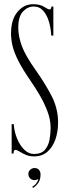

<svg xmlns="http://www.w3.org/2000/svg" viewBox="-20 -731 320 914"><path d="M142 13.5Q120 13.5 102.5 5.8Q85 -2 72.5 -9.8Q60 -17.5 53 -17.5Q44.5 -17.5 44.5 0H35.5V-140H45.5Q47.5 -106 60.5 -73.2Q73.5 -40.5 94.8 -19.2Q116 2 141.5 2Q176 2 193 -17Q210 -36 215.5 -64.8Q221 -93.5 221 -122.5Q221 -160.5 206 -200.5Q191 -240.5 168.5 -278.8Q146 -317 123 -350Q86.5 -403 67 -441.8Q47.5 -480.5 40 -511.5Q32.5 -542.5 32.5 -572Q32.5 -637.5 63 -674.2Q93.5 -711 137.5 -711Q171 -711 190 -698.5Q209 -686 216.5 -686Q224 -686 225 -700H234V-561.5H224Q222.5 -594 213.5 -626Q204.5 -658 186.5 -679Q168.5 -700 140 -700Q112 -700 89.5 -676.2Q67 -652.5 67 -599.5Q67 -558.5 83.8 -512.5Q100.5 -466.5 150 -397Q191 -339.5 223.8 -277.8Q256.5 -216 256.5 -148.5Q256.5 -105 244 -68.2Q231.5 -31.5 206 -9Q180.5 13.5 142 13.5ZM137 163.5 133.5 157.5Q145 152 152.8 141.5Q160.5 131 162.5 121Q154 126.5 144 126.5Q131.5 126.5 123.2 118Q115 109.5 115 97.5Q115 85 123.8 77Q132.5 69 144.5 69Q159 69 166 78.2Q173 87.5 173 99.5Q173 124.5 161.8 140.2Q150.5 156 137 163.5Z"/></svg>

Font: Imbue 100pt ExtraLight
Style: Regular
Weight: 200
Designer: Tyler Finck
Foundry: Etcetera Type Company
Version: Version 1.102; ttfautohint (v1.8.3)